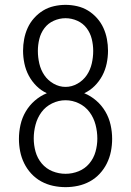

<svg xmlns="http://www.w3.org/2000/svg" viewBox="-20 -763 540 791"><path d="M250 8Q224 8 198.5 2.5Q173 -3 150 -15.5Q127 -28 109 -47.5Q91 -67 79.5 -90.5Q68 -114 63 -139.5Q58 -165 58 -191Q58 -220 64.5 -249Q71 -278 86 -303.5Q101 -329 123.5 -348.5Q146 -368 173 -379Q149 -390 130 -409Q111 -428 98.5 -451.5Q86 -475 80.5 -501.5Q75 -528 75 -554Q75 -578 79.5 -602Q84 -626 94 -648Q104 -670 120.5 -688.5Q137 -707 157.5 -719.5Q178 -732 202 -737.5Q226 -743 250 -743Q274 -743 298 -737.5Q322 -732 342.5 -719.5Q363 -707 379.5 -688.5Q396 -670 406 -648Q416 -626 420.5 -602Q425 -578 425 -554Q425 -528 419.5 -501.5Q414 -475 401.5 -451.5Q389 -428 370 -409Q351 -390 327 -379Q354 -368 376.5 -348.5Q399 -329 414 -303.5Q429 -278 435.5 -249Q442 -220 442 -191Q442 -165 437 -139.5Q432 -114 420.5 -90.5Q409 -67 391 -47.5Q373 -28 350 -15.5Q327 -3 301.5 2.5Q276 8 250 8ZM250 -405Q276 -405 299.5 -418.5Q323 -432 337.5 -453.5Q352 -475 358 -501Q364 -527 364 -553Q364 -553 364 -553Q364 -553 364 -553Q364 -578 358 -602.5Q352 -627 337 -647Q322 -667 298.5 -677.5Q275 -688 250 -688Q225 -688 201.5 -677.5Q178 -667 163 -647Q148 -627 142 -602.5Q136 -578 136 -553Q136 -553 136 -553Q136 -553 136 -553Q136 -527 142 -501Q148 -475 162.5 -453.5Q177 -432 200.5 -418.5Q224 -405 250 -405ZM250 -47Q278 -47 304 -57.5Q330 -68 348 -89.5Q366 -111 373.5 -138Q381 -165 381 -192Q381 -221 373.5 -249.5Q366 -278 349 -301Q332 -324 305.5 -337Q279 -350 250 -350Q221 -350 194.5 -337Q168 -324 151 -301Q134 -278 126.5 -249.5Q119 -221 119 -193Q119 -165 126.5 -138Q134 -111 152 -89.5Q170 -68 196 -57.5Q222 -47 250 -47Z"/></svg>

Font: Iosevka SS04 Light
Style: Regular
Weight: 300
Monospace: yes
Designer: Belleve Invis
Foundry: Belleve Invis
Version: Version 19.0.0; ttfautohint (v1.8.4)